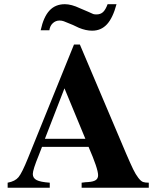

<svg xmlns="http://www.w3.org/2000/svg" viewBox="-20 -886 762 906"><path d="M682.1 -23.9V0H365.2V-23.9Q386.7 -26.9 396 -26.9Q421.4 -28.8 432.1 -36.4Q442.9 -43.9 442.9 -59.1Q442.9 -89.8 397.9 -192.9H178.2L163.1 -153.8Q134.8 -85 134.8 -64.9Q134.8 -45.4 153.1 -36.1Q171.4 -26.9 214.8 -23.9V0H16.1V-23.9Q51.3 -30.3 67.6 -50.3Q84 -70.3 111.8 -139.2L329.1 -675.8H356.9L575.2 -161.1Q596.7 -111.3 608.4 -87.2Q620.1 -63 632.6 -46.9Q645 -30.8 655 -27.3Q665 -23.9 682.1 -23.9ZM191.9 -231H382.8L284.2 -469.2ZM212.9 -743.2H171.9Q185.5 -806.2 213.4 -836.2Q241.2 -866.2 286.1 -866.2Q316.9 -866.2 356.9 -847.2L397 -830.1Q414.1 -821.8 419.9 -819.8Q425.8 -817.9 435.1 -817.9Q454.1 -817.9 466.1 -828.9Q478 -839.8 487.8 -866.2H529.8Q512.7 -801.8 484.9 -771.5Q457 -741.2 415 -741.2Q385.3 -741.2 352.1 -754.9L324.2 -768.1Q291 -782.2 281.2 -785.6Q271.5 -789.1 261.2 -789.1Q242.7 -789.1 229.2 -776.6Q215.8 -764.2 212.9 -743.2Z"/></svg>

Font: Accordance
Style: Bold
Weight: 700
Version: Version 1.2 (build January 31, 2020) Miklal Software Solutio